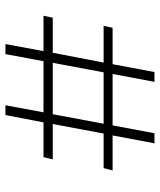

<svg xmlns="http://www.w3.org/2000/svg" viewBox="39 -627 588 706"><g transform="rotate(-90 333.0 -274.0)"><path d="M159 0 188 -154H59L68 -187H195L230 -374H100L108 -408H236L263 -548H299L273 -408H461L487 -548H524L498 -408H628L621 -374H492L456 -187H591L584 -154H450L421 0H385L414 -154H225L196 0ZM266 -374 231 -187H420L455 -374Z"/></g></svg>

Font: Literata 36pt Light
Style: Italic
Weight: 300
Italic angle: -2°
Designer: Latin by Veronika Burian and Jose Scaglione. Greek by Irene Vlachou. Cyrillic by Vera Evstafieva
Foundry: TypeTogether
Version: Version 3.002